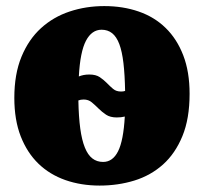

<svg xmlns="http://www.w3.org/2000/svg" viewBox="-20 -590 660 622"><path d="M26.4 -272.9Q26.4 -350.1 49.6 -406.2Q72.8 -462.4 112.8 -498.8Q152.8 -535.2 205.6 -552.7Q258.3 -570.3 317.9 -570.3Q378.4 -570.3 429.2 -552.7Q480 -535.2 516.6 -499.5Q553.2 -463.9 573.7 -410.6Q594.2 -357.4 594.2 -286.1Q594.2 -205.6 571 -149.2Q547.9 -92.8 508.1 -57.1Q468.3 -21.5 415.3 -5.1Q362.3 11.2 302.7 11.2Q242.7 11.2 191.9 -6.6Q141.1 -24.4 104.5 -59.8Q67.9 -95.2 47.1 -148.4Q26.4 -201.7 26.4 -272.9ZM235.4 -342.3Q242.2 -345.2 250.7 -346.9Q259.3 -348.6 269.5 -348.6Q290.5 -348.6 303.2 -340.1Q315.9 -331.5 326.2 -321Q336.4 -310.5 346.4 -302Q356.4 -293.5 372.1 -293.5Q379.9 -293.5 385.3 -295.4Q384.3 -348.1 379.9 -385.7Q375.5 -423.3 366.5 -447.3Q357.4 -471.2 343.3 -482.4Q329.1 -493.7 309.1 -493.7Q277.3 -493.7 258.5 -458Q239.7 -422.4 235.4 -342.3ZM314 -65.4Q345.2 -65.4 362.5 -99.9Q379.9 -134.3 384.3 -212.4Q372.6 -209.5 358.4 -209.5Q336.9 -209.5 323.5 -218.5Q310.1 -227.5 299.1 -238.5Q288.1 -249.5 277.3 -258.5Q266.6 -267.6 251 -267.6Q241.2 -267.6 233.9 -264.6Q234.9 -211.4 240 -173.8Q245.1 -136.2 254.9 -112.1Q264.6 -87.9 279.3 -76.7Q293.9 -65.4 314 -65.4Z"/></svg>

Font: Merriweather UltraBold
Style: Regular
Weight: 900
Designer: Eben Sorkin ( sorkintype@gmail.com )
Foundry: Eben Sorkin
Version: Version 1.570; ttfautohint (v1.3) -l 8 -r 32 -G 0 -x 0 -H 60